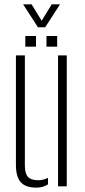

<svg xmlns="http://www.w3.org/2000/svg" viewBox="-20 -854 388 880"><path d="M53 -98V-600H94V-95Q94 -59 108 -43.5Q122 -28 154 -28Q180 -28 200 -39V-9Q177 6 146 6Q97.5 6 75.2 -18.8Q53 -43.5 53 -98ZM246 0V-600H286V0ZM193 -640V-689H242V-640ZM96 -640V-689H145V-640ZM154 -729 86 -834H125L171 -759L217 -834H255L187 -729Z"/></svg>

Font: Big Shoulders Stencil Text SC Thin
Style: Regular
Weight: 100
Designer: Patric King
Foundry: XO Type Co
Version: Version 2.001